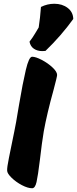

<svg xmlns="http://www.w3.org/2000/svg" viewBox="-20 -1002 410 1022"><path d="M269 -982Q311 -982 340 -960Q369 -938 370 -901Q306 -812 222 -731Q216 -730 205 -730Q179 -730 160.5 -742.5Q142 -755 137 -780Q154 -802 167.5 -825Q181 -848 186 -856Q194 -908 198 -965Q232 -982 269 -982ZM18 -94Q17 -110 27.5 -161.5Q38 -213 41 -228Q45 -248 56 -301.5Q67 -355 74 -401L82 -448Q101 -560 117.5 -630Q134 -700 151 -700Q170 -700 202.5 -683Q235 -666 259.5 -643Q284 -620 284 -603Q284 -594 265 -523Q230 -397 213 -303Q203 -244 192 -148Q182 -66 174.5 -33Q167 0 151 0Q128 0 96.5 -16.5Q65 -33 41.5 -56Q18 -79 18 -94Z"/></svg>

Font: Mogra
Style: Regular
Weight: 400
Designer: Lipi Raval
Foundry: Lipi Raval
Version: Version 1.002;PS 1.002;hotconv 1.0.88;makeotf.lib2.5.647800;